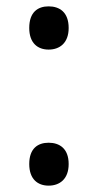

<svg xmlns="http://www.w3.org/2000/svg" viewBox="-20 -570 308 604"><path d="M72 -482C72 -434 99 -414 133 -414C167 -414 196 -434 196 -482C196 -532 167 -550 133 -550C99 -550 72 -532 72 -482ZM72 -54C72 -6 99 14 133 14C167 14 196 -6 196 -54C196 -103 167 -121 133 -121C99 -121 72 -103 72 -54Z"/></svg>

Font: Noto Sans EgyptHiero
Style: Regular
Weight: 400
Designer: Monotype Design Team
Foundry: Monotype Imaging Inc.
Version: Version 2.002